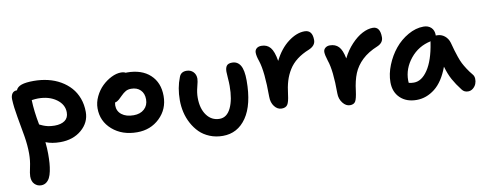

<svg xmlns="http://www.w3.org/2000/svg" viewBox="-64 -870 3519 1392"><g transform="rotate(-10 1695.5 -174.0)"><path d="M145 210Q117.2 210 97.2 190.2Q77.1 170.4 77.1 132.8Q77.1 112.3 87.6 65.7Q98.1 19 98.1 -32.2Q98.1 -93.8 86.2 -164.6Q74.2 -235.4 60.8 -308.3Q47.4 -381.3 44.9 -439.9Q43.9 -465.3 55.2 -482.2Q66.4 -499 90.8 -499Q100.6 -523.4 132.3 -534.2Q164.1 -544.9 221.2 -544.9Q276.4 -544.9 326.4 -533Q376.5 -521 418.2 -496.8Q460 -472.7 490.5 -438.5Q521 -404.3 538.1 -358.2Q555.2 -312 555.2 -257.8Q555.2 -180.7 493.2 -127.4Q431.2 -74.2 335.9 -74.2Q274.4 -74.2 229 -92.8Q233.9 -44.9 233.9 -4.9Q233.9 32.2 231.7 62Q229.5 91.8 223.6 120.4Q217.8 148.9 208 168Q198.2 187 182.4 198.5Q166.5 210 145 210ZM231 -414.1Q212.4 -414.1 184.1 -410.2Q186.5 -328.1 206.1 -227.1Q208 -226.1 218.5 -221.2Q229 -216.3 233.2 -214.6Q237.3 -212.9 248.3 -209.2Q259.3 -205.6 267.6 -203.9Q275.9 -202.1 288.8 -200.7Q301.8 -199.2 315.9 -199.2Q363.8 -199.2 391.4 -219Q418.9 -238.8 418.9 -278.8Q418.9 -336.9 365.5 -375.5Q312 -414.1 231 -414.1Z M897.5 -47.9Q787.1 -47.9 715.3 -110.4Q643.6 -172.9 643.6 -268.1Q643.6 -312 664.1 -354.7Q684.6 -397.5 715.8 -427.7Q747.1 -458 784.4 -476.6Q821.8 -495.1 855.5 -495.1Q877 -495.1 890.6 -486.8Q891.6 -486.8 893.8 -487.3Q896 -487.8 897.5 -487.8Q1006.8 -487.8 1068.8 -430.2Q1130.9 -372.6 1130.9 -273.9Q1130.9 -177.2 1063.7 -112.5Q996.6 -47.9 897.5 -47.9ZM773.4 -267.1Q773.4 -224.6 805.9 -199.2Q838.4 -173.8 893.6 -173.8Q942.4 -173.8 971.9 -200.7Q1001.5 -227.5 1001.5 -272Q1001.5 -315.4 976.1 -340.8Q950.7 -366.2 907.7 -366.2Q884.3 -366.2 867.7 -356.9Q851.1 -347.7 830.6 -327.1Q828.6 -325.2 825.7 -322.3Q813.5 -310.1 807.6 -304.9Q801.8 -299.8 793.5 -294.9Q785.2 -290 775.9 -288.1Q773.4 -273.4 773.4 -267.1Z M1504.9 85.9Q1453.1 85.9 1408.9 67.9Q1364.7 49.8 1334.5 19.8Q1304.2 -10.3 1282.7 -50.3Q1261.2 -90.3 1251.2 -133.8Q1241.2 -177.2 1241.2 -222.2Q1241.2 -314 1271 -388.2Q1283.7 -424.8 1325.2 -424.8Q1355.5 -424.8 1374.8 -405.3Q1394 -385.7 1394 -355Q1394 -338.4 1383.1 -297.1Q1372.1 -255.9 1372.1 -217.8Q1372.1 -137.7 1408 -88.9Q1443.8 -40 1502.9 -40Q1556.6 -40 1585.9 -101.1Q1615.2 -162.1 1615.2 -263.2Q1615.2 -289.1 1612.5 -320.8Q1609.9 -352.5 1609.9 -367.2Q1609.9 -396.5 1621.3 -411.1Q1632.8 -425.8 1661.1 -425.8Q1701.2 -425.8 1722.2 -391.4Q1743.2 -356.9 1743.2 -279.8Q1743.2 -102.1 1678.5 -8.1Q1613.8 85.9 1504.9 85.9Z M1959 -35.2Q1927.7 -35.2 1905.8 -63.7Q1883.8 -92.3 1883.8 -134.8Q1883.8 -321.3 1856.9 -401.9Q1842.8 -441.4 1842.8 -466.8Q1842.8 -485.8 1856 -497.3Q1869.1 -508.8 1892.1 -508.8Q1933.1 -508.8 1957.3 -480Q1981.4 -451.2 1993.2 -379.9Q2035.2 -464.4 2097.2 -511.2Q2159.2 -558.1 2217.8 -558.1Q2275.9 -558.1 2275.9 -483.9Q2275.9 -442.9 2227.1 -421.9Q2174.3 -400.9 2137 -372.1Q2099.6 -343.3 2076.2 -305.4Q2052.7 -267.6 2040 -225.1Q2027.3 -182.6 2021 -127Q2014.6 -72.8 2001.7 -54Q1988.8 -35.2 1959 -35.2Z M2450.7 26.9Q2420.9 26.9 2397.7 -2.9Q2374.5 -32.7 2374.5 -73.2Q2374.5 -243.7 2347.7 -318.8Q2333.5 -363.3 2333.5 -384.8Q2333.5 -402.8 2346.9 -414.3Q2360.4 -425.8 2380.9 -425.8Q2421.4 -425.8 2445.8 -400.4Q2470.2 -375 2482.4 -312Q2510.7 -369.1 2551 -411.9Q2591.3 -454.6 2632.1 -475.8Q2672.9 -497.1 2709.5 -497.1Q2763.7 -497.1 2763.7 -418.9Q2763.7 -377.9 2719.7 -358.9Q2648.9 -330.1 2605 -288.1Q2561 -246.1 2539.8 -194.3Q2518.6 -142.6 2509.8 -67.9Q2502.4 -11.2 2491 7.8Q2479.5 26.9 2450.7 26.9Z M2933.6 73.2Q2858.4 73.2 2813 29.8Q2767.6 -13.7 2767.6 -85.9Q2767.6 -147 2793.5 -211.2Q2819.3 -275.4 2860.8 -326.2Q2902.3 -377 2959.2 -409.4Q3016.1 -441.9 3073.7 -441.9Q3107.9 -441.9 3129.2 -421.6Q3150.4 -401.4 3150.4 -365.2L3149.4 -362.8H3158.7Q3190.9 -362.8 3215.1 -343.3Q3239.3 -323.7 3248.5 -292Q3259.8 -251 3264.9 -232.7Q3270 -214.4 3280.8 -183.3Q3291.5 -152.3 3301.5 -132.8Q3311.5 -113.3 3327.9 -87.9Q3344.2 -62.5 3364.7 -38.1Q3376 -25.4 3377.2 -5.6Q3378.4 14.2 3371.1 32.5Q3363.8 50.8 3347.7 64Q3331.5 77.1 3311.5 77.1Q3282.7 77.1 3266.6 55.2Q3231 9.3 3208.5 -31.5Q3186 -72.3 3169.4 -129.9Q3130.4 -24.4 3068.1 24.4Q3005.9 73.2 2933.6 73.2ZM2896.5 -77.1Q2896.5 -64 2897.5 -59.1Q2911.6 -54.2 2935.5 -54.2Q2993.2 -54.2 3038.6 -122.3Q3084 -190.4 3103.5 -315.9Q3103.5 -322.3 3106.4 -328.1Q3014.2 -309.1 2955.3 -236.6Q2896.5 -164.1 2896.5 -77.1Z"/></g></svg>

Font: Shantell Sans Irregular Bouncy
Style: Regular
Weight: 600
Designer: Stephen Nixon, Anya Danilova, Shantell Martin
Foundry: Arrow Type
Version: Version 1.006;[9816181b4]